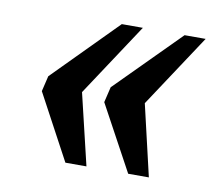

<svg xmlns="http://www.w3.org/2000/svg" viewBox="-53 -526 579 512"><g transform="rotate(10 236.0 -270.0)"><path d="M324 -75H380L335 -268L465 -465H408L238 -294L228 -252ZM154 -75H211L165 -268L295 -465H238L69 -294L59 -252Z"/></g></svg>

Font: Noto Serif Condensed SemiBold
Style: Italic
Weight: 600
Width: 3
Italic angle: -12°
Designer: Monotype Design Team
Foundry: Monotype Imaging Inc.
Version: Version 2.014